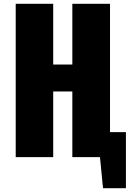

<svg xmlns="http://www.w3.org/2000/svg" viewBox="-20 -830 713 1014"><path d="M63 0V-810H261V-489H362V-810H561V-132H645V164H524L508 0H362V-347H261V0Z"/></svg>

Font: Oswald Heavy
Style: Regular
Weight: 400
Designer: Vernon Adams
Foundry: Vernon Adams
Version: Version 4.101